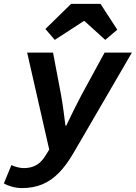

<svg xmlns="http://www.w3.org/2000/svg" viewBox="-68 -764 692 978"><path d="M43.8 194Q17.4 194 -7.9 186.8Q-33.2 179.6 -48.2 170.1L-9.9 76.9Q2.1 82.9 19.7 87.5Q37.2 92.2 52.4 92.2Q78.8 92.2 98.8 85.1Q118.9 78.1 135.1 63.7Q151.2 49.3 164.9 26.8L182.7 -2.2L70.3 -496.1H202.2L243 -280.3Q249.3 -244.9 255.5 -200.4Q261.7 -156 265.4 -123.8H269.4Q284.5 -156 306.4 -200.4Q328.4 -244.9 347.2 -280.3L464.8 -496.1H603.9L306.9 14.4Q271.1 76.3 232.4 115.9Q193.7 155.6 147.7 174.8Q101.6 194 43.8 194ZM210.9 -560.8 163.3 -616.4 294.1 -744.2H444L529.4 -612.7L468.2 -560.8L362.5 -656.6H358.5Z"/></svg>

Font: SourceCodeVF
Style: Italic
Weight: 200
Italic angle: -11°
Monospace: yes
Designer: Paul D. Hunt, Teo Tuominen
Foundry: Adobe
Version: Version 1.026;hotconv 1.1.0;makeotfexe 2.6.0